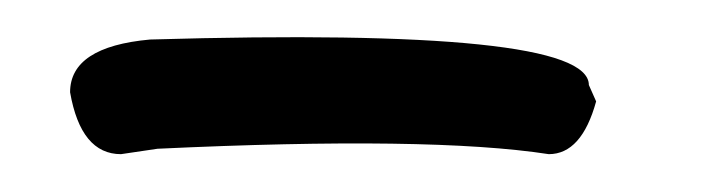

<svg xmlns="http://www.w3.org/2000/svg" viewBox="-20 -737 387 103"><path d="M60.5 -715.8Q295.9 -722.7 295.9 -691.4L299.8 -682.6Q292 -654.3 274.4 -654.3Q210.9 -664.1 64.5 -657.2L44.9 -654.3Q23.4 -654.3 17.6 -687.5Q17.6 -711.9 60.5 -715.8Z"/></svg>

Font: Sue Ellen Francisco
Style: Regular
Weight: 400
Designer: Kimberly Geswein
Foundry: Kimberly Geswein
Version: Version 1.002 2007